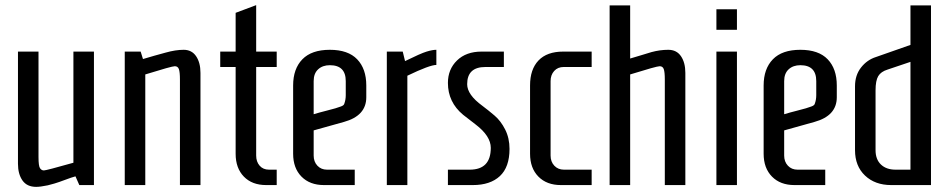

<svg xmlns="http://www.w3.org/2000/svg" viewBox="-20 -721 3707 748"><path d="M346 0H289L274 -34Q259 -30 234 -20.5Q209 -11 192 -6Q175 -1 166 1Q137 7 121 7Q85 7 67.5 -18Q50 -43 50 -83V-520H130V-109Q130 -74 136 -65.5Q142 -57 151 -57Q160 -57 266 -87V-520H346Z M466 -520H528L537 -491Q551 -495 581.5 -504Q612 -513 625 -516Q664 -527 695.5 -527Q727 -527 744 -502Q761 -477 761 -437V0H681V-411Q681 -440 677 -451.5Q673 -463 661 -463Q649 -463 546 -431V0H466Z M978 -460V-115Q978 -91 991.5 -75.5Q1005 -60 1028 -60H1058V0H1017Q962 0 930 -33Q898 -66 898 -122V-460H838V-520H898V-671L978 -701V-520H1058V-460Z M1254 -60H1362V0H1242Q1187 0 1154.5 -33Q1122 -66 1122 -122V-388Q1122 -453 1158 -490Q1194 -527 1265 -527Q1336 -527 1371.5 -490Q1407 -453 1407 -388V-342Q1407 -270 1320 -246L1202 -213V-115Q1202 -91 1216.5 -75.5Q1231 -60 1254 -60ZM1202 -405V-276Q1225 -283 1251 -289.5Q1277 -296 1286.5 -299Q1296 -302 1307.5 -306Q1319 -310 1321 -316Q1327 -332 1327 -350V-405Q1327 -467 1265 -467Q1237 -467 1219.5 -451Q1202 -435 1202 -405Z M1680 -527V-468Q1654 -468 1567 -426V0H1487V-520H1549L1558 -483Q1619 -513 1642 -520Q1665 -527 1680 -527Z M1892 -145Q1892 -191 1833 -236Q1809 -254 1784 -274Q1725 -323 1725 -398Q1725 -451 1760.5 -485.5Q1796 -520 1856 -520H1943V-460H1871Q1800 -460 1800 -393Q1800 -352 1859 -309Q1883 -291 1907 -270.5Q1931 -250 1948 -216.5Q1965 -183 1965 -141Q1965 -70 1927.5 -35Q1890 0 1822 0H1725V-60H1810Q1892 -60 1892 -145Z M2285 -520V-460H2176Q2153 -460 2139 -444.5Q2125 -429 2125 -405V-115Q2125 -91 2139.5 -75.5Q2154 -60 2177 -60H2285V0H2165Q2110 0 2077.5 -33Q2045 -66 2045 -122V-388Q2045 -451 2078 -485.5Q2111 -520 2174 -520Z M2355 -700H2435V-493Q2451 -498 2478.5 -506Q2506 -514 2518 -518Q2551 -527 2583.5 -527Q2616 -527 2633 -502Q2650 -477 2650 -437V0H2570V-411Q2570 -440 2566 -451.5Q2562 -463 2550 -463Q2538 -463 2435 -431V0H2355Z M2771 0V-520H2851V0ZM2771 -605V-685H2851V-605Z M3087 -60H3195V0H3075Q3020 0 2987.5 -33Q2955 -66 2955 -122V-388Q2955 -453 2991 -490Q3027 -527 3098 -527Q3169 -527 3204.5 -490Q3240 -453 3240 -388V-342Q3240 -270 3153 -246L3035 -213V-115Q3035 -91 3049.5 -75.5Q3064 -60 3087 -60ZM3035 -405V-276Q3058 -283 3084 -289.5Q3110 -296 3119.5 -299Q3129 -302 3140.5 -306Q3152 -310 3154 -316Q3160 -332 3160 -350V-405Q3160 -467 3098 -467Q3070 -467 3052.5 -451Q3035 -435 3035 -405Z M3527 -700H3607V0H3452Q3389 0 3350 -37Q3311 -74 3311 -136V-385Q3311 -428 3334.5 -458Q3358 -488 3393 -499L3527 -546ZM3527 -60V-480L3438 -450Q3412 -442 3401.5 -424.5Q3391 -407 3391 -369V-136Q3391 -100 3412 -80Q3433 -60 3469 -60Z"/></svg>

Font: Homenaje
Style: Regular
Weight: 400
Version: Version 1.002